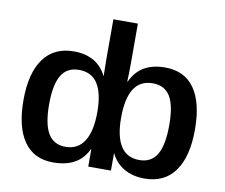

<svg xmlns="http://www.w3.org/2000/svg" viewBox="-80 -823 1091 931"><g transform="rotate(10 465.5 -358.0)"><path d="M887.7 -266.1Q887.7 -132.8 836.4 -61.5Q785.2 9.8 687.5 9.8Q628.9 9.8 586.4 -14.9Q543.9 -39.6 522 -85H521V0H409.2V-85.4H407.2Q385.3 -38.1 343 -14.2Q300.8 9.8 237.3 9.8Q142.1 9.8 93 -60.8Q43.9 -131.3 43.9 -263.2Q43.9 -396.5 95.5 -467.3Q147 -538.1 244.1 -538.1Q301.3 -538.1 342 -515.1Q382.8 -492.2 405.8 -445.3H406.7Q406.2 -465.8 405.8 -486.6Q405.3 -507.3 405.3 -527.8V-724.6H525.9V-527.3Q525.9 -505.9 525.4 -484.1Q524.9 -462.4 523.9 -439H525.9Q549.3 -489.7 591.1 -513.9Q632.8 -538.1 693.4 -538.1Q789.6 -538.1 838.6 -468.3Q887.7 -398.4 887.7 -266.1ZM169.9 -264.2Q169.9 -167 197.8 -121.1Q225.6 -75.2 283.2 -75.2Q344.2 -75.2 375.5 -124.3Q406.7 -173.3 406.7 -268.1Q406.7 -360.4 376.5 -407.2Q346.2 -454.1 284.2 -454.1Q225.6 -454.1 197.8 -408Q169.9 -361.8 169.9 -264.2ZM761.2 -265.1Q761.2 -362.3 733.9 -407.2Q706.5 -452.1 647.9 -452.1Q585.9 -452.1 555.4 -404.1Q524.9 -356 524.9 -260.7Q524.9 -169.9 554.9 -122.1Q585 -74.2 647 -74.2Q705.6 -74.2 733.4 -120.8Q761.2 -167.5 761.2 -265.1Z"/></g></svg>

Font: Arimo SemiBold
Style: Regular
Weight: 600
Designer: Steve Matteson
Foundry: Monotype Imaging Inc.
Version: Version 1.33